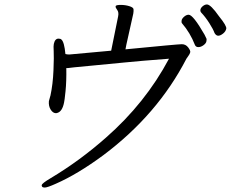

<svg xmlns="http://www.w3.org/2000/svg" viewBox="-20 -779 1040 860"><path d="M825 -713Q845 -713 896 -624Q904 -608 905 -605.5Q906 -603 904.5 -594Q903 -585 891.5 -576.5Q880 -568 868.5 -568Q857 -568 853 -578Q832 -632 795 -675Q792 -679 793.5 -687.5Q795 -696 805 -704.5Q815 -713 825 -713ZM221 -582Q226 -606 242 -606Q251 -606 255 -602Q268 -591 273 -537Q281 -535 288 -535H292L478 -552L509 -705Q513 -724 505 -734.5Q497 -745 498 -750V-752Q501 -757 521 -757Q541 -757 559 -751.5Q577 -746 578 -738Q579 -730 577 -718L569 -682L546 -579L542 -558Q777 -581 794.5 -581Q812 -581 823 -566.5Q834 -552 832 -544.5Q830 -537 825 -530.5Q820 -524 815 -516Q686 -266 443 -84Q328 1 230 44Q192 61 181 61Q170 61 168 56Q166 51 167 50Q168 42 207 19Q336 -58 454 -162Q631 -317 737 -516Q605 -506 536.5 -499Q468 -492 381 -484Q294 -476 283 -474H277Q278 -414 273.5 -370.5Q269 -327 267 -320Q259 -279 236 -273L231 -272Q217 -272 207 -288Q197 -304 199 -326L205 -348L206 -351Q217 -402 219.5 -464Q222 -526 220.5 -550Q219 -574 221 -582ZM941 -631Q935 -648 917.5 -675.5Q900 -703 881 -723Q876 -729 878 -737Q880 -745 889 -752Q898 -759 907 -759Q924 -759 961 -706Q996 -663 993.5 -650.5Q991 -638 979 -628.5Q967 -619 957.5 -619Q948 -619 941 -631Z"/></svg>

Font: LXGW Bright GB
Style: Italic
Weight: 400
Italic angle: -12°
Designer: Christian Thalmann (Catharsis Fonts)
Foundry: LXGW / Christian Thalmann (Catharsis Fonts) / Fontworks Inc.
Version: Version 5.510